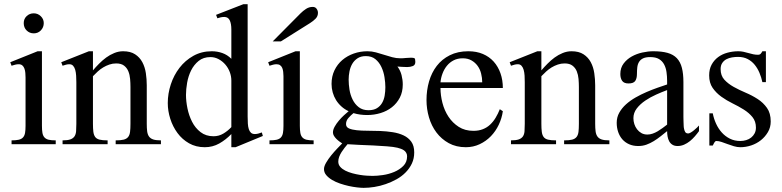

<svg xmlns="http://www.w3.org/2000/svg" viewBox="-20 -700 3796 932"><path d="M192.4 -587.9Q192.4 -567.4 178.5 -552.7Q164.6 -538.1 144 -538.1Q123.5 -538.1 109.4 -552Q95.2 -565.9 95.2 -587.9Q95.2 -608.4 109.4 -621.8Q123.5 -635.3 144 -635.3Q163.6 -635.3 178 -621.3Q192.4 -607.4 192.4 -587.9ZM36.1 0V-18.6Q57.6 -18.6 71 -21.7Q84.5 -24.9 91.8 -33Q99.1 -41 101.6 -54.7Q104 -68.4 104 -89.4V-323.7Q104 -334.5 103 -345.9Q102.1 -357.4 98.6 -366.9Q95.2 -376.5 88.6 -382.3Q82 -388.2 70.3 -388.2Q62.5 -388.2 53.7 -386Q44.9 -383.8 36.1 -380.9L29.8 -397.9L162.6 -451.2H183.6V-89.4Q183.6 -68.4 186 -54.7Q188.5 -41 195.8 -33Q203.1 -24.9 216.1 -21.7Q229 -18.6 250.5 -18.6V0Z M541.5 0V-18.6Q566.4 -18.6 580.6 -22.2Q594.7 -25.9 602.1 -35.2Q609.4 -44.4 611.3 -60.1Q613.3 -75.7 613.3 -99.1V-277.8Q613.3 -296.4 611.6 -316.7Q609.9 -336.9 603 -353.8Q596.2 -370.6 582.3 -381.3Q568.4 -392.1 543.9 -392.1Q526.9 -392.1 511 -386.7Q495.1 -381.3 481 -372.8Q466.8 -364.3 454.3 -352.8Q441.9 -341.3 431.2 -330.1V-99.1Q431.2 -76.2 433.1 -60.5Q435.1 -44.9 441.9 -35.4Q448.7 -25.9 463.1 -22.2Q477.5 -18.6 502.4 -18.6V0H283.7V-18.6Q307.6 -18.6 321 -23.2Q334.5 -27.8 341.3 -37.6Q348.1 -47.4 349.4 -62.7Q350.6 -78.1 350.6 -99.1V-300.8Q350.6 -317.4 349.6 -333Q348.6 -348.6 345.2 -360.8Q341.8 -373 335 -380.6Q328.1 -388.2 316.9 -388.2Q308.6 -388.2 300.3 -386Q292 -383.8 283.7 -380.9L277.3 -397.9L411.6 -451.2H431.2V-358.4Q444.3 -374 460.7 -390.6Q477.1 -407.2 495.4 -420.7Q513.7 -434.1 534.7 -442.6Q555.7 -451.2 577.6 -451.2Q613.3 -451.2 635.7 -436.5Q658.2 -421.9 670.9 -398.2Q683.6 -374.5 688 -345Q692.4 -315.4 692.4 -286.1V-99.1Q692.4 -78.1 694.3 -62.7Q696.3 -47.4 703.1 -37.6Q710 -27.8 723.4 -23.2Q736.8 -18.6 761.2 -18.6V0Z M1123.5 14.6H1103V-49.3Q1076.2 -21.5 1044.2 -3.4Q1012.2 14.6 974.1 14.6Q931.2 14.6 897.7 -4.4Q864.3 -23.4 841.6 -54.2Q818.8 -85 806.6 -123.3Q794.4 -161.6 794.4 -199.7Q794.4 -245.6 809.1 -290.3Q823.7 -335 851.3 -370.8Q878.9 -406.7 918.7 -429Q958.5 -451.2 1007.8 -451.2Q1034.7 -451.2 1059.1 -442.6Q1083.5 -434.1 1103 -414.6V-556.6Q1103 -585 1095.2 -601.3Q1087.4 -617.7 1068.8 -617.7Q1060.1 -617.7 1052 -616Q1043.9 -614.3 1035.2 -611.3L1028.8 -627.9L1161.6 -679.7H1182.1V-134.8Q1182.1 -115.7 1183.1 -100.1Q1184.1 -84.5 1187.7 -73.2Q1191.4 -62 1198.2 -55.7Q1205.1 -49.3 1217.3 -49.3Q1225.1 -49.3 1233.6 -51.5Q1242.2 -53.7 1251 -57.1L1255.9 -40ZM1103 -309.1Q1103 -329.6 1095.5 -349.9Q1087.9 -370.1 1074.2 -386.2Q1060.5 -402.3 1041.7 -412.6Q1022.9 -422.9 1001.5 -422.9Q967.3 -422.9 944.3 -404.3Q921.4 -385.7 907.7 -358.2Q894 -330.6 888.4 -298.6Q882.8 -266.6 882.8 -239.3Q882.8 -209 889.9 -174.1Q897 -139.2 912.4 -108.9Q927.7 -78.6 953.6 -58.6Q979.5 -38.6 1016.6 -38.6Q1042.5 -38.6 1064.5 -51.8Q1086.4 -64.9 1103 -83Z M1288.1 0V-18.6Q1309.6 -18.6 1323 -21.7Q1336.4 -24.9 1343.8 -33Q1351.1 -41 1353.5 -54.7Q1356 -68.4 1356 -89.4V-330.1Q1356 -340.8 1354.7 -351.3Q1353.5 -361.8 1350.1 -370.1Q1346.7 -378.4 1339.8 -383.3Q1333 -388.2 1322.3 -388.2Q1314.5 -388.2 1305.7 -386Q1296.9 -383.8 1288.1 -380.9L1281.7 -397.9L1414.6 -451.2H1435.5V-89.4Q1435.5 -68.4 1438 -54.7Q1440.4 -41 1447.8 -33Q1455.1 -24.9 1468 -21.7Q1481 -18.6 1502.4 -18.6V0ZM1523.4 -637.7Q1523.4 -621.1 1512 -609.4Q1500.5 -597.7 1484.9 -587.9L1343.3 -499H1303.7L1439 -635.3Q1451.2 -647.5 1465.8 -657Q1480.5 -666.5 1498 -666.5Q1510.3 -666.5 1516.8 -657.5Q1523.4 -648.4 1523.4 -637.7Z M1996.1 -399.4Q1996.1 -384.3 1983.9 -379.4Q1971.7 -374.5 1956.1 -374.5Q1943.4 -374.5 1930.7 -375.5Q1918 -376.5 1909.2 -377Q1923.3 -358.4 1929.2 -335.4Q1935.1 -312.5 1935.1 -290Q1935.1 -253.4 1920.7 -225.8Q1906.2 -198.2 1882.3 -179.4Q1858.4 -160.6 1827.1 -151.1Q1795.9 -141.6 1762.2 -141.6Q1745.6 -141.6 1729 -143.8Q1712.4 -146 1695.8 -150.9Q1683.1 -140.6 1671.4 -127.4Q1659.7 -114.3 1659.7 -97.7Q1659.7 -83 1673.8 -76.7Q1688 -70.3 1711.2 -67.9Q1734.4 -65.4 1764.2 -65.4Q1793.9 -65.4 1825.2 -64.2Q1856.4 -63 1886.2 -58.3Q1916 -53.7 1939.2 -42.7Q1962.4 -31.7 1976.6 -12Q1990.7 7.8 1990.7 40Q1990.7 69.3 1979.5 93.3Q1968.3 117.2 1949.2 136.7Q1930.2 156.2 1905 170.2Q1879.9 184.1 1852.5 193.6Q1825.2 203.1 1797.4 207.5Q1769.5 211.9 1745.1 211.9Q1732.9 211.9 1713.6 209.7Q1694.3 207.5 1673.1 202.9Q1651.9 198.2 1630.4 190.9Q1608.9 183.6 1591.8 173.3Q1574.7 163.1 1563.7 150.1Q1552.7 137.2 1552.7 120.6Q1552.7 107.4 1563.2 89.4Q1573.7 71.3 1588.1 53.7Q1602.5 36.1 1617.4 20.5Q1632.3 4.9 1641.1 -3.9Q1634.8 -7.8 1627.2 -13.4Q1619.6 -19 1612.5 -26.1Q1605.5 -33.2 1600.8 -41Q1596.2 -48.8 1596.2 -57.1Q1596.2 -70.3 1604.5 -85.2Q1612.8 -100.1 1624.8 -114.3Q1636.7 -128.4 1649.7 -140.4Q1662.6 -152.3 1672.4 -160.2Q1653.3 -168.9 1637.7 -182.9Q1622.1 -196.8 1611.3 -214.1Q1600.6 -231.4 1595 -251.5Q1589.4 -271.5 1589.4 -292.5Q1589.4 -329.1 1603.5 -358.6Q1617.7 -388.2 1641.8 -408.7Q1666 -429.2 1697.5 -440.2Q1729 -451.2 1763.7 -451.2Q1784.7 -451.2 1804.7 -445.8Q1824.7 -440.4 1844.2 -434.1Q1863.8 -427.7 1883.5 -422.4Q1903.3 -417 1923.8 -417Q1936.5 -417 1949.2 -418.5Q1961.9 -419.9 1974.6 -419.9Q1987.3 -419.9 1991.7 -417.5Q1996.1 -415 1996.1 -399.4ZM1850.6 -276.9Q1850.6 -298.8 1846.4 -325.2Q1842.3 -351.6 1831.5 -374.5Q1820.8 -397.5 1802.5 -412.6Q1784.2 -427.7 1755.9 -427.7Q1731.9 -427.7 1715.8 -417.2Q1699.7 -406.7 1690.2 -390.6Q1680.7 -374.5 1676.5 -353.8Q1672.4 -333 1672.4 -313.5Q1672.4 -290.5 1676.5 -264.6Q1680.7 -238.8 1691.7 -216.6Q1702.6 -194.3 1721.4 -179.7Q1740.2 -165 1768.6 -165Q1793.5 -165 1809.3 -174.6Q1825.2 -184.1 1834.5 -200Q1843.8 -215.8 1847.2 -235.8Q1850.6 -255.9 1850.6 -276.9ZM1956.1 58.6Q1956.1 49.3 1951.9 42Q1947.8 34.7 1941.2 30Q1934.6 25.4 1926 22.2Q1917.5 19 1909.2 17.1Q1890.6 12.7 1858.9 10.3Q1827.1 7.8 1792 6.1Q1756.8 4.4 1723.1 3.2Q1689.5 2 1667 0Q1660.2 7.8 1652.6 17.6Q1645 27.3 1637.9 38.3Q1630.9 49.3 1626.5 61Q1622.1 72.8 1622.1 84.5Q1622.1 99.1 1631.6 109.9Q1641.1 120.6 1656 128.2Q1670.9 135.7 1689.7 140.9Q1708.5 146 1726.8 148.9Q1745.1 151.9 1761.5 152.8Q1777.8 153.8 1788.6 153.8Q1810.1 153.8 1838.9 149.7Q1867.7 145.5 1893.8 134.5Q1919.9 123.5 1938 105.2Q1956.1 86.9 1956.1 58.6Z M2420.9 -160.2Q2416 -126 2401.1 -94.5Q2386.2 -63 2362.8 -38.8Q2339.4 -14.6 2308.3 0Q2277.3 14.6 2241.2 14.6Q2194.3 14.6 2158.4 -5.1Q2122.6 -24.9 2098.4 -57.1Q2074.2 -89.4 2062.3 -130.4Q2050.3 -171.4 2050.3 -214.4Q2050.3 -261.7 2062.7 -304.7Q2075.2 -347.7 2100.1 -380.1Q2125 -412.6 2163.6 -431.9Q2202.1 -451.2 2253.4 -451.2Q2293 -451.2 2324 -438Q2355 -424.8 2376.5 -400.9Q2397.9 -377 2409.4 -344.2Q2420.9 -311.5 2420.9 -272.9H2118.2Q2118.2 -237.3 2127.7 -200.4Q2137.2 -163.6 2157 -133.5Q2176.8 -103.5 2206.8 -84.2Q2236.8 -64.9 2278.3 -64.9Q2303.7 -64.9 2323.7 -72.8Q2343.8 -80.6 2359.1 -95Q2374.5 -109.4 2386 -128.7Q2397.5 -147.9 2406.2 -169.9ZM2320.8 -300.3Q2320.8 -321.8 2315.4 -343Q2310.1 -364.3 2298.3 -380.4Q2286.6 -396.5 2268.8 -406.7Q2251 -417 2226.1 -417Q2201.2 -417 2182.1 -407.2Q2163.1 -397.5 2149.7 -381.1Q2136.2 -364.7 2128.2 -343.5Q2120.1 -322.3 2118.2 -300.3Z M2718.3 0V-18.6Q2743.2 -18.6 2757.3 -22.2Q2771.5 -25.9 2778.8 -35.2Q2786.1 -44.4 2788.1 -60.1Q2790 -75.7 2790 -99.1V-277.8Q2790 -296.4 2788.3 -316.7Q2786.6 -336.9 2779.8 -353.8Q2772.9 -370.6 2759 -381.3Q2745.1 -392.1 2720.7 -392.1Q2703.6 -392.1 2687.7 -386.7Q2671.9 -381.3 2657.7 -372.8Q2643.6 -364.3 2631.1 -352.8Q2618.7 -341.3 2607.9 -330.1V-99.1Q2607.9 -76.2 2609.9 -60.5Q2611.8 -44.9 2618.7 -35.4Q2625.5 -25.9 2639.9 -22.2Q2654.3 -18.6 2679.2 -18.6V0H2460.4V-18.6Q2484.4 -18.6 2497.8 -23.2Q2511.2 -27.8 2518.1 -37.6Q2524.9 -47.4 2526.1 -62.7Q2527.3 -78.1 2527.3 -99.1V-300.8Q2527.3 -317.4 2526.4 -333Q2525.4 -348.6 2522 -360.8Q2518.6 -373 2511.7 -380.6Q2504.9 -388.2 2493.7 -388.2Q2485.4 -388.2 2477.1 -386Q2468.8 -383.8 2460.4 -380.9L2454.1 -397.9L2588.4 -451.2H2607.9V-358.4Q2621.1 -374 2637.5 -390.6Q2653.8 -407.2 2672.1 -420.7Q2690.4 -434.1 2711.4 -442.6Q2732.4 -451.2 2754.4 -451.2Q2790 -451.2 2812.5 -436.5Q2835 -421.9 2847.7 -398.2Q2860.4 -374.5 2864.7 -345Q2869.1 -315.4 2869.1 -286.1V-99.1Q2869.1 -78.1 2871.1 -62.7Q2873 -47.4 2879.9 -37.6Q2886.7 -27.8 2900.1 -23.2Q2913.6 -18.6 2938 -18.6V0Z M3373 -63.5Q3364.3 -51.3 3353 -38.3Q3341.8 -25.4 3328.9 -14.9Q3315.9 -4.4 3300.8 2.2Q3285.6 8.8 3269 8.8Q3253.9 8.8 3243.9 2.4Q3233.9 -3.9 3228.3 -14.4Q3222.7 -24.9 3220.5 -37.6Q3218.3 -50.3 3218.3 -63.5Q3202.6 -50.8 3186.5 -38.1Q3170.4 -25.4 3153.3 -14.9Q3136.2 -4.4 3117.9 2.2Q3099.6 8.8 3078.1 8.8Q3053.2 8.8 3033.9 0.2Q3014.6 -8.3 3001.2 -23.4Q2987.8 -38.6 2980.7 -59.3Q2973.6 -80.1 2973.6 -104Q2973.6 -130.9 2986.1 -153.1Q2998.5 -175.3 3018.8 -193.6Q3039.1 -211.9 3065.2 -226.8Q3091.3 -241.7 3118.7 -253.4Q3146 -265.1 3171.9 -274.2Q3197.8 -283.2 3218.3 -290V-307.6Q3218.3 -329.6 3215.3 -350.3Q3212.4 -371.1 3203.6 -387.5Q3194.8 -403.8 3179 -413.3Q3163.1 -422.9 3136.2 -422.9Q3114.3 -422.9 3101.6 -416.7Q3088.9 -410.6 3082 -399.4Q3075.2 -388.2 3073.5 -373.3Q3071.8 -358.4 3071.8 -340.8Q3071.8 -319.3 3063.5 -307.1Q3055.2 -294.9 3030.8 -294.9Q3008.8 -294.9 3000 -307.6Q2991.2 -320.3 2991.2 -340.8Q2991.2 -370.6 3007.1 -391.6Q3022.9 -412.6 3046.6 -425.8Q3070.3 -439 3098.1 -445.1Q3126 -451.2 3150.9 -451.2Q3191.9 -451.2 3220.2 -443.4Q3248.5 -435.5 3265.6 -417.5Q3282.7 -399.4 3290 -370.8Q3297.4 -342.3 3297.4 -301.3V-152.3Q3297.4 -143.1 3297.4 -132.1Q3297.4 -121.1 3297.9 -110.6Q3298.3 -100.1 3298.6 -91.1Q3298.8 -82 3300.3 -75.7Q3301.8 -66.9 3305.9 -59.6Q3310.1 -52.2 3320.8 -52.2Q3325.7 -52.2 3333.5 -56.9Q3341.3 -61.5 3348.9 -67.9Q3356.4 -74.2 3363.3 -80.6Q3370.1 -86.9 3373 -90.8ZM3218.3 -262.7Q3194.3 -253.9 3165.8 -241.2Q3137.2 -228.5 3112.3 -211.7Q3087.4 -194.8 3071 -173.6Q3054.7 -152.3 3054.7 -126.5Q3054.7 -111.8 3059.1 -97.9Q3063.5 -84 3072.3 -72.5Q3081.1 -61 3093.5 -54Q3106 -46.9 3122.6 -46.9Q3135.3 -46.9 3147.9 -51.3Q3160.6 -55.7 3172.9 -63Q3185.1 -70.3 3196.8 -78.9Q3208.5 -87.4 3218.3 -95.2Z M3721.2 -110.4Q3721.2 -82 3707.8 -59.1Q3694.3 -36.1 3673.6 -19.5Q3652.8 -2.9 3626.5 5.9Q3600.1 14.6 3573.7 14.6Q3558.6 14.6 3542.5 9.8Q3526.4 4.9 3511.2 -0.7Q3496.1 -6.3 3482.4 -11Q3468.8 -15.6 3457 -15.6Q3454.1 -15.6 3451.4 -12.9Q3448.7 -10.3 3446.5 -6.6Q3444.3 -2.9 3442.9 0.7Q3441.4 4.4 3439.9 6.3H3423.3V-149.9H3439.9Q3444.8 -124 3455.8 -99.9Q3466.8 -75.7 3483.6 -56.9Q3500.5 -38.1 3522.9 -26.9Q3545.4 -15.6 3573.7 -15.6Q3588.4 -15.6 3602.1 -19.8Q3615.7 -23.9 3626.2 -32.2Q3636.7 -40.5 3643.1 -52.7Q3649.4 -64.9 3649.4 -80.6Q3649.4 -110.8 3632.6 -131.6Q3615.7 -152.3 3590.3 -168.2Q3564.9 -184.1 3535.9 -198.2Q3506.8 -212.4 3481.4 -230.7Q3456.1 -249 3439.2 -273.4Q3422.4 -297.9 3422.4 -334Q3422.4 -364.3 3434.3 -386.2Q3446.3 -408.2 3466.1 -422.9Q3485.8 -437.5 3511.5 -444.3Q3537.1 -451.2 3564 -451.2Q3576.7 -451.2 3588.6 -448.7Q3600.6 -446.3 3612.5 -442.6Q3624.5 -439 3636.5 -436.5Q3648.4 -434.1 3660.2 -434.1Q3668 -434.1 3672.6 -439.2Q3677.2 -444.3 3680.7 -451.2H3697.8V-301.3H3680.7Q3675.8 -324.7 3666.5 -346.7Q3657.2 -368.7 3643.3 -385.7Q3629.4 -402.8 3609.4 -413.3Q3589.4 -423.8 3562.5 -423.8Q3548.3 -423.8 3533.4 -421.4Q3518.6 -418.9 3506.3 -412.6Q3494.1 -406.2 3486.1 -394.5Q3478 -382.8 3478 -364.7Q3478 -333 3496.1 -313.2Q3514.2 -293.5 3541.3 -278.3Q3568.4 -263.2 3599.6 -250Q3630.9 -236.8 3658 -219.2Q3685.1 -201.7 3703.1 -176Q3721.2 -150.4 3721.2 -110.4Z"/></svg>

Font: Kitab
Style: Regular
Weight: 400
Designer: SIL International
Foundry: Khaled Hosny
Version: Version 1.000